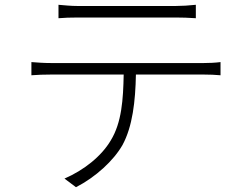

<svg xmlns="http://www.w3.org/2000/svg" viewBox="-20 -744 1040 801"><path d="M712 -671C737 -671 770 -670 797 -668V-724C770 -721 737 -719 712 -719H305C273 -719 251 -722 224 -724V-668C247 -670 274 -671 307 -671ZM193 -481C162 -481 137 -483 111 -485V-430C138 -432 162 -433 193 -433H496C494 -330 488 -233 442 -158C403 -92 330 -34 249 1L297 37C379 -5 454 -74 491 -139C533 -216 545 -322 547 -433H830C852 -433 880 -432 900 -430V-485C877 -482 851 -481 830 -481Z"/></svg>

Font: Noto Sans T Chinese Light
Style: Regular
Weight: 300
Designer: Ryoko NISHIZUKA (kana & ideographs); Paul D. Hunt (Latin, Greek & Cyrillic); Wenlong ZHANG (bopomofo); Sandoll Communica
Foundry: Adobe Systems Incorporated
Version: Version 1.000;PS 1;hotconv 1.0.78;makeotf.lib2.5.61930